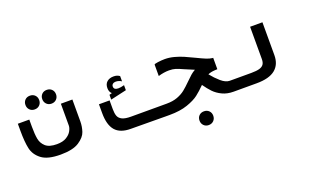

<svg xmlns="http://www.w3.org/2000/svg" viewBox="-75 -945 2551 1543"><g transform="rotate(-20 1200.0 -173.0)"><path d="M60.5 -291V-351H158.5V-289.5Q158.5 -225 166 -184.8Q173.5 -144.5 204.2 -116.8Q235 -89 300.5 -89Q351.5 -89 382.8 -108.2Q414 -127.5 427.2 -152.8Q440.5 -178 440.5 -197V-384H539V-197Q539 -153.5 525.2 -111.5Q511.5 -69.5 458.5 -34.8Q405.5 0 300 0Q190 0 138 -39.8Q86 -79.5 73.2 -138Q60.5 -196.5 60.5 -291ZM169.5 -471.5Q169.5 -497 185.8 -513.5Q202 -530 228 -530Q254 -530 270.5 -513.5Q287 -497 287 -471.5Q287 -446 270.5 -429.2Q254 -412.5 228 -412.5Q202.5 -412.5 186 -429.2Q169.5 -446 169.5 -471.5ZM312.5 -469Q312.5 -494.5 328.8 -511Q345 -527.5 371 -527.5Q397 -527.5 413.5 -511Q430 -494.5 430 -469Q430 -443.5 413.5 -426.8Q397 -410 371 -410Q345.5 -410 329 -426.8Q312.5 -443.5 312.5 -469Z M726.5 -200V-275H817.5V-200Q817.5 -163.5 826 -141Q834.5 -118.5 860 -106Q885.5 -93.5 934.5 -93.5H1201.5V0L899.5 -2Q810 -2 768.2 -50.2Q726.5 -98.5 726.5 -200ZM832 -317.5 854.5 -324Q834.5 -341.5 834.5 -373.5Q834.5 -408.5 856 -427Q877.5 -445.5 912 -445.5Q928.5 -445.5 940.5 -441.8Q952.5 -438 964 -430V-384.5Q955.5 -391 942.2 -395.5Q929 -400 914.5 -400Q899 -400 889.2 -392Q879.5 -384 879.5 -371Q879.5 -342 917.5 -342Q939 -342 968.5 -350.5V-307.5L832 -276.5Z M1195 -93.5H1240.5Q1293 -93.5 1332.5 -108.2Q1372 -123 1399.2 -144.8Q1426.5 -166.5 1462 -202Q1488 -228 1506.2 -244Q1524.5 -260 1546 -272Q1520 -282 1466.5 -305.5Q1426.5 -324 1403.2 -331.2Q1380 -338.5 1348.5 -338.5Q1303.5 -338.5 1256 -324V-421Q1256 -427 1287.8 -431.2Q1319.5 -435.5 1347.5 -435.5Q1386 -435.5 1426.2 -424.8Q1466.5 -414 1501.8 -398.8Q1537 -383.5 1585.5 -360Q1631.5 -337.5 1659.8 -326Q1688 -314.5 1710.5 -312H1717V-214.5L1695 -213.5Q1660 -211.5 1635.5 -200.5Q1668 -159.5 1706.5 -126.2Q1745 -93 1779 -93H1800.5L1801.5 0H1778.5Q1724 0 1682.5 -20Q1641 -40 1613.2 -69Q1585.5 -98 1557.5 -138Q1518 -98 1483 -71Q1448 -44 1384.8 -22Q1321.5 0 1232 0H1195ZM1441 125Q1441 99.5 1457.2 83Q1473.5 66.5 1499.5 66.5Q1525.5 66.5 1542 83Q1558.5 99.5 1558.5 125Q1558.5 150.5 1542 167.2Q1525.5 184 1499.5 184Q1474 184 1457.5 167.2Q1441 150.5 1441 125Z M1800 -93H1964Q2008 -93 2033.2 -100.2Q2058.5 -107.5 2069.8 -123.8Q2081 -140 2081 -168.5V-445H2186.5V-164.5Q2186.5 -84 2134.5 -42Q2082.5 0 1975.5 0H1800Z"/></g></svg>

Font: JuliaMono SemiBold
Style: Regular
Weight: 600
Monospace: yes
Designer: cormullion
Foundry: corm
Version: Version 0.055; ttfautohint (v1.8.4)